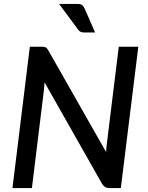

<svg xmlns="http://www.w3.org/2000/svg" viewBox="-20 -958 754 978"><path d="M684.5 -720 595.5 0H538.5Q525 0 516.5 -4.8Q508 -9.5 500.5 -20.5L207 -538.5Q206 -527 205.2 -516.8Q204.5 -506.5 203.5 -497.5L142.5 0H43.5L132 -720H190.5Q205.5 -720 212.2 -717Q219 -714 226 -701.5L520.5 -183.5Q522 -211 525 -232.5L585 -720ZM374 -938Q390.5 -938 398.2 -932Q406 -926 411.5 -913.5L464.5 -792.5H408Q397 -792.5 390.2 -796Q383.5 -799.5 377 -808.5L281 -938Z"/></svg>

Font: Lato SemiBold
Style: Italic
Weight: 600
Italic angle: -7°
Designer: Lukasz Dziedzic with Adam Twardoch and Botio Nikoltchev
Foundry: tyPoland Lukasz Dziedzic
Version: Version 2.015; 2015-08-06; http://www.latofonts.com/